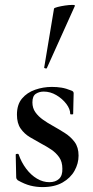

<svg xmlns="http://www.w3.org/2000/svg" viewBox="-20 -751 377 782"><path d="M112 -334Q112 -311 124 -294Q136 -277 155 -263.5Q174 -250 196 -238Q221 -224 244.5 -209Q268 -194 284 -172.5Q300 -151 300 -117Q300 -85 283.5 -55.5Q267 -26 234.5 -7.5Q202 11 153 11Q128 11 104 5Q80 -1 52 -17Q50 -19 48 -22Q46 -25 46 -29L44 -121Q44 -124 49.5 -124.5Q55 -125 56 -122Q67 -90 86.5 -64Q106 -38 130.5 -23.5Q155 -9 181 -9Q206 -9 220.5 -22.5Q235 -36 234 -64Q234 -92 221 -110.5Q208 -129 188.5 -142Q169 -155 148 -166Q124 -179 101.5 -192.5Q79 -206 64 -227.5Q49 -249 49 -284Q49 -325 69.5 -349.5Q90 -374 123 -385.5Q156 -397 191 -397Q212 -397 230.5 -394Q249 -391 271 -382Q280 -379 280 -371Q280 -352 279 -332Q278 -312 278 -287Q278 -285 272 -285Q266 -285 266 -287Q266 -307 250 -328Q234 -349 209.5 -363.5Q185 -378 158 -378Q140 -378 126 -369Q112 -360 112 -334ZM171 -474Q170 -471 164.5 -472.5Q159 -474 160 -476L200 -716Q201 -719 214.5 -722.5Q228 -726 245 -728.5Q262 -731 274.5 -731Q287 -731 285 -727Z"/></svg>

Font: Cormorant SemiBold
Style: Regular
Weight: 600
Designer: Christian Thalmann (Catharsis Fonts)
Foundry: Catharsis Fonts
Version: Version 4.000